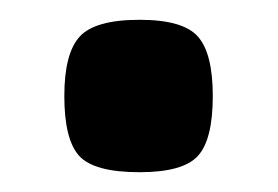

<svg xmlns="http://www.w3.org/2000/svg" viewBox="-20 -336 281 194"><path d="M121 -316Q165 -316 180 -299Q195 -282 195 -239Q195 -195 180 -178.5Q165 -162 121 -162Q75 -162 60 -178.5Q45 -195 45 -239Q45 -282 60.5 -299Q76 -316 121 -316Z"/></svg>

Font: Changa Medium
Style: Regular
Weight: 500
Designer: Eduardo Rodriguez Tunni
Foundry: Eduardo Rodriguez Tunni
Version: Version 2.002; ttfautohint (v1.5) -l 8 -r 50 -G 150 -x 14 -H